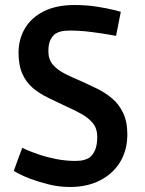

<svg xmlns="http://www.w3.org/2000/svg" viewBox="-20 -732 578 766"><path d="M260 14Q216 14 175.5 4Q135 -6 103 -18Q71 -30 53 -40Q35 -50 35 -50Q35 -50 40 -64Q45 -78 51.5 -96Q58 -114 63.5 -128Q69 -142 69 -142Q69 -142 87 -134Q105 -126 135.5 -115.5Q166 -105 204 -97.5Q242 -90 280 -90Q302 -90 315.5 -94Q329 -98 335 -102Q350 -112 359 -132.5Q368 -153 368 -187Q368 -219 350.5 -240.5Q333 -262 304 -278Q275 -294 241 -309Q205 -326 171 -342.5Q137 -359 110.5 -381.5Q84 -404 69 -438Q54 -472 54 -522Q54 -575 79 -618Q104 -661 154 -686.5Q204 -712 278 -712Q324 -712 366 -705.5Q408 -699 435 -692Q462 -685 462 -685L443 -589Q443 -589 414.5 -594Q386 -599 343.5 -604.5Q301 -610 260 -610Q237 -610 224.5 -607Q212 -604 202 -598Q191 -591 182 -574.5Q173 -558 173 -527Q173 -495 191 -474Q209 -453 238.5 -438Q268 -423 302 -409Q333 -395 366 -379Q399 -363 426.5 -340Q454 -317 471 -282Q488 -247 488 -196Q488 -133 459.5 -86Q431 -39 379.5 -12.5Q328 14 260 14Z"/></svg>

Font: Ruda
Style: Bold
Weight: 700
Designer: Mariela Monsalve and Angelina Sanchez
Foundry: Mariela Monsalve and Angelina Sanchez
Version: Version 2.000